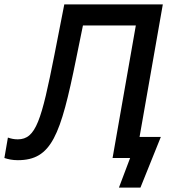

<svg xmlns="http://www.w3.org/2000/svg" viewBox="-52 -720 810 875"><path d="M29 10C183 10 224 -102 295 -452L326 -604H567L461 0H541L490 135H588L681 -96H584L690 -700H241L196 -470C137 -172 112 -85 29 -85C12 -85 -1 -88 -16 -93L-32 0C-14 6 5 10 29 10Z"/></svg>

Font: Fixel Display Medium
Style: Italic
Weight: 500
Italic angle: -10°
Designer: AlfaBravo + MacPaw
Foundry: Kyrylo Tkachov, Marchela Mozhyna, Serhii Makarenko, Maria Weinstein, Zakhar Kryvoshyya
Version: Version 1.210;Glyphs 3.2 (3217)